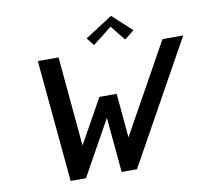

<svg xmlns="http://www.w3.org/2000/svg" viewBox="-92 -983 1181 1086"><g transform="rotate(-10 498.5 -440.0)"><path d="M725 -778 614 -880 456 -778 491 -734 601 -820 670 -734ZM569 -440H470L328 -186L281 -700H162L227 0H315L491 -316L520 0H608L997 -700H878L592 -186Z"/></g></svg>

Font: Pfennig
Style: BoldItalic
Weight: 700
Italic angle: -13°
Version: Version 20100423